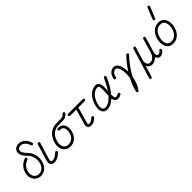

<svg xmlns="http://www.w3.org/2000/svg" viewBox="177 -1907 3244 3244"><g transform="rotate(-45 1799.0 -285.0)"><path d="M203 14Q139 18 93.5 -16.5Q48 -51 34 -112Q24 -160 38 -214.5Q52 -269 92.5 -316.5Q133 -364 201 -389Q210 -392 219 -388Q228 -384 231 -374Q235 -365 231 -356Q227 -347 217 -343Q162 -323 129 -285.5Q96 -248 84.5 -204.5Q73 -161 81 -123Q91 -78 122.5 -54Q154 -30 200 -34Q240 -36 272.5 -64Q305 -92 322 -138Q335 -174 335.5 -219Q336 -264 317 -312.5Q298 -361 252 -405Q210 -447 194.5 -491Q179 -535 192 -573Q203 -603 229.5 -621Q256 -639 292 -641Q357 -646 408 -604Q459 -562 479 -487Q482 -477 477.5 -468Q473 -459 463 -457Q453 -455 444.5 -459.5Q436 -464 434 -473Q426 -504 407.5 -532.5Q389 -561 361 -579Q333 -597 295 -594Q250 -591 237 -556Q228 -533 241.5 -502Q255 -471 286 -439Q340 -387 362 -330Q384 -273 383 -219Q382 -165 366 -122Q344 -62 300.5 -26Q257 10 203 14Z M514 14Q464 14 442 -17Q420 -48 438 -108L527 -404Q530 -413 539 -417.5Q548 -422 557 -420Q567 -417 571.5 -408.5Q576 -400 573 -389L484 -95Q472 -60 484 -43Q489 -37 498 -35Q507 -33 514 -33Q543 -33 575 -50.5Q607 -68 636 -99Q644 -106 653.5 -106Q663 -106 670 -100Q678 -93 678 -83Q678 -73 671 -66Q594 14 514 14Z M891 15Q808 15 765 -50Q738 -93 738 -151.5Q738 -210 764 -271Q837 -433 1015 -433H1096Q1129 -433 1149.5 -441.5Q1170 -450 1188 -472Q1194 -480 1203.5 -481.5Q1213 -483 1221 -476Q1229 -470 1230 -460Q1231 -450 1225 -442Q1200 -413 1170 -399Q1140 -385 1096 -385H1015Q866 -385 809 -252Q787 -202 786 -155Q785 -108 806 -76Q834 -33 891 -33Q943 -33 981 -62.5Q1019 -92 1036 -144Q1050 -188 1048 -225.5Q1046 -263 1028 -285Q1005 -314 961 -309Q951 -308 943.5 -314Q936 -320 934 -330Q933 -340 939 -347.5Q945 -355 955 -356Q1024 -364 1064 -315Q1090 -284 1095 -234.5Q1100 -185 1081 -130Q1059 -63 1008.5 -24Q958 15 891 15Z M1396 13Q1347 13 1328.5 -14Q1310 -41 1325 -90Q1331 -112 1341.5 -148Q1352 -184 1363.5 -224.5Q1375 -265 1385 -301Q1395 -337 1401 -358H1254Q1244 -358 1237 -365.5Q1230 -373 1230 -382Q1230 -392 1237 -399Q1244 -406 1254 -406H1603Q1613 -406 1620 -399Q1627 -392 1627 -382Q1627 -373 1620 -365.5Q1613 -358 1603 -358H1450Q1446 -343 1436 -306.5Q1426 -270 1413.5 -225.5Q1401 -181 1389.5 -140Q1378 -99 1370 -75Q1363 -53 1370 -42Q1375 -37 1383 -35.5Q1391 -34 1396 -34Q1435 -34 1485 -84Q1493 -91 1502.5 -91Q1512 -91 1519 -84Q1526 -77 1526 -67Q1526 -57 1519 -50Q1486 -17 1457 -2Q1428 13 1396 13Z M1786 13Q1746 15 1723.5 1Q1701 -13 1690 -27Q1667 -59 1667.5 -108Q1668 -157 1691 -221Q1724 -312 1782 -364Q1840 -416 1913 -420Q1952 -421 1975 -398Q2002 -370 2004 -317.5Q2006 -265 2001 -204Q2033 -251 2061 -303.5Q2089 -356 2110 -405Q2115 -415 2124 -418.5Q2133 -422 2141 -418Q2151 -414 2154.5 -405Q2158 -396 2155 -387Q2124 -317 2084 -246.5Q2044 -176 1996 -120Q1996 -91 2000 -68.5Q2004 -46 2015 -38Q2033 -25 2085 -52Q2094 -57 2103.5 -53.5Q2113 -50 2117 -41Q2122 -32 2118.5 -22.5Q2115 -13 2106 -8Q2030 29 1989 1Q1972 -10 1963.5 -29Q1955 -48 1952 -72Q1913 -35 1871 -12.5Q1829 10 1786 13ZM1784 -35Q1827 -37 1868.5 -65Q1910 -93 1949 -137Q1950 -152 1951 -168.5Q1952 -185 1953 -201Q1956 -234 1957 -267Q1958 -300 1955 -326.5Q1952 -353 1941 -365Q1938 -368 1932.5 -370.5Q1927 -373 1916 -372Q1858 -369 1811 -325.5Q1764 -282 1735 -205Q1717 -154 1715 -115Q1713 -76 1728 -56Q1746 -32 1784 -35Z M2344 168Q2327 159 2330 141Q2341 83 2365.5 22Q2390 -39 2421 -98Q2432 -166 2427 -228Q2422 -290 2402 -331Q2396 -345 2385.5 -358.5Q2375 -372 2358 -373Q2323 -375 2295.5 -347.5Q2268 -320 2263 -273Q2262 -263 2254.5 -257.5Q2247 -252 2236 -253Q2214 -256 2216 -279Q2224 -344 2265 -384Q2306 -424 2361 -421Q2379 -420 2403 -406Q2427 -392 2446 -351Q2475 -287 2475 -190Q2520 -260 2567 -318.5Q2614 -377 2654 -415Q2662 -422 2671.5 -422Q2681 -422 2688 -415Q2696 -408 2695.5 -398Q2695 -388 2687 -381Q2632 -328 2573 -248.5Q2514 -169 2467 -81Q2456 -16 2432.5 47Q2409 110 2372 160Q2368 167 2359.5 169Q2351 171 2344 168Z M2662 167Q2652 164 2648 155.5Q2644 147 2646 137L2811 -403Q2814 -412 2822.5 -416.5Q2831 -421 2841 -419Q2851 -415 2855 -406.5Q2859 -398 2857 -389L2791 -174Q2773 -116 2786 -81.5Q2799 -47 2831 -37Q2854 -30 2880.5 -39.5Q2907 -49 2930.5 -73.5Q2954 -98 2966 -135Q2971 -150 2980.5 -181Q2990 -212 3001 -249.5Q3012 -287 3022 -321.5Q3032 -356 3039 -378.5Q3046 -401 3046 -402Q3048 -412 3056.5 -416.5Q3065 -421 3075 -418Q3085 -416 3089.5 -407.5Q3094 -399 3091 -389Q3090 -386 3083.5 -362.5Q3077 -339 3067 -304.5Q3057 -270 3046 -233Q3035 -196 3025.5 -165.5Q3016 -135 3011 -120L3010 -119Q3004 -87 3008.5 -65Q3013 -43 3029 -36Q3043 -30 3063 -39Q3083 -48 3098 -72Q3103 -80 3112.5 -82.5Q3122 -85 3130 -80Q3138 -76 3141 -65.5Q3144 -55 3139 -47Q3116 -10 3079.5 5.5Q3043 21 3010 8Q3003 4 2989 -9Q2975 -22 2967 -46Q2936 -11 2894.5 4Q2853 19 2818 8Q2799 3 2781.5 -11.5Q2764 -26 2753 -50L2692 151Q2689 160 2680.5 165Q2672 170 2662 167Z M3325 11Q3268 5 3235 -42Q3212 -74 3205 -120Q3198 -166 3208 -215Q3231 -319 3295 -373.5Q3359 -428 3447 -417Q3504 -409 3535 -363Q3559 -329 3565.5 -281.5Q3572 -234 3560 -181Q3538 -82 3474 -30Q3410 22 3325 11ZM3332 -36Q3398 -28 3446.5 -68.5Q3495 -109 3514 -191Q3524 -234 3519 -272.5Q3514 -311 3497 -336Q3476 -365 3440 -370Q3391 -376 3357 -359.5Q3323 -343 3302.5 -314.5Q3282 -286 3271 -256Q3260 -226 3255 -205Q3247 -167 3252 -130.5Q3257 -94 3273 -70Q3294 -41 3332 -36ZM3434 -507Q3430 -497 3421 -493Q3412 -489 3403 -493Q3394 -498 3390 -506.5Q3386 -515 3390 -525L3471 -725Q3475 -736 3483.5 -739Q3492 -742 3502 -739Q3511 -735 3514.5 -726Q3518 -717 3515 -708Z"/></g></svg>

Font: Zen Kurenaido
Style: ARC
Weight: 400
Designer: Yoshimichi Ohira
Foundry: Positype
Version: Version 1.001